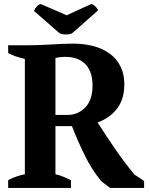

<svg xmlns="http://www.w3.org/2000/svg" viewBox="-20 -922 737 942"><path d="M20 0ZM252 -67Q275 -62 293 -54Q311 -46 328 -38V0H20V-38Q42 -50 62 -56.5Q82 -63 102 -67V-633Q52 -644 20 -662V-700H126Q146 -700 171.5 -701Q197 -702 225 -703.5Q253 -705 282 -706.5Q311 -708 338 -708Q393 -708 439.5 -695.5Q486 -683 519.5 -658Q553 -633 571.5 -595.5Q590 -558 590 -508Q590 -436 555 -390Q520 -344 459 -321Q499 -258 544 -192.5Q589 -127 639 -66L687 -34V0H520L477 -33Q431 -88 395.5 -160.5Q360 -233 333 -303H252ZM302 -643Q271 -643 252 -637V-358H311Q362 -358 398 -394.5Q434 -431 434 -503Q434 -540 424 -566.5Q414 -593 396 -610Q378 -627 354 -635Q330 -643 302 -643ZM427 -902Q435 -902 446.5 -891.5Q458 -881 461 -871L334 -759Q330 -756 322 -754.5Q314 -753 304.5 -753Q295 -753 286.5 -754.5Q278 -756 272 -759L147 -868Q150 -879 160.5 -890.5Q171 -902 181 -902L307 -847Z"/></svg>

Font: PT Serif
Style: Bold
Weight: 700
Designer: A.Korolkova, O.Umpeleva, V.Yefimov
Foundry: ParaType Ltd
Version: Version 1.000W OFL; ttfautohint (v1.6)